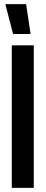

<svg xmlns="http://www.w3.org/2000/svg" viewBox="-20 -907 221 927"><path d="M37 0V-688H143V0ZM43 -743 7 -882V-887H106L127 -748V-743Z"/></svg>

Font: Saira Ultra Condensed
Style: Bold
Weight: 700
Width: 1
Designer: Hector Gatti with collaboration of the Omnibus-Type team
Foundry: Omnibus-Type
Version: Version 1.001; ttfautohint (v1.8)